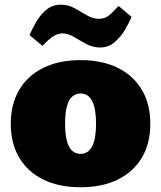

<svg xmlns="http://www.w3.org/2000/svg" viewBox="-20 -788 686 817"><path d="M322.8 8.8Q231 8.8 164.3 -23.9Q97.7 -56.6 61.8 -117.2Q25.9 -177.7 25.9 -261.2Q25.9 -345.2 61.8 -405.8Q97.7 -466.3 164.3 -499.3Q231 -532.2 322.8 -532.2Q414.6 -532.2 481.2 -499.3Q547.9 -466.3 583.7 -405.8Q619.6 -345.2 619.6 -261.2Q619.6 -177.7 583.7 -117.2Q547.9 -56.6 481.2 -23.9Q414.6 8.8 322.8 8.8ZM322.8 -133.3Q388.7 -133.3 388.7 -261.7Q388.7 -390.1 322.8 -390.1Q256.8 -390.1 256.8 -261.7Q256.8 -133.3 322.8 -133.3ZM405.8 -585.9Q374.5 -585.9 346.7 -601.1Q318.8 -616.2 294.2 -631.1Q269.5 -646 246.6 -646Q227.1 -646 208 -634.5Q189 -623 160.6 -592.8L105.5 -638.7Q117.7 -667 135.3 -696.8Q152.8 -726.6 178.2 -747.3Q203.6 -768.1 238.3 -768.1Q270.5 -768.1 297.4 -753.2Q324.2 -738.3 349.4 -723.1Q374.5 -708 400.9 -708Q425.8 -708 443.1 -721.9Q460.4 -735.8 484.4 -762.7L540 -716.3Q528.3 -689 510 -658.7Q491.7 -628.4 466.1 -607.2Q440.4 -585.9 405.8 -585.9Z"/></svg>

Font: Bevan
Style: Regular
Weight: 400
Designer: Vernon Adams
Foundry: Vernon Adams
Version: Version 2.100; ttfautohint (v1.8.3)